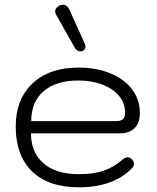

<svg xmlns="http://www.w3.org/2000/svg" viewBox="-20 -788 670 818"><path d="M47 -249Q47 -365 118.5 -432.5Q190 -500 314 -500Q391 -500 450.5 -475.5Q510 -451 543 -407Q576 -363 576 -306Q576 -266 554 -243Q532 -220 493 -220H112Q112 -138 165.5 -92Q219 -46 316 -46Q376 -46 418 -59.5Q460 -73 497 -104Q512 -118 524 -118Q532 -118 539 -112Q551 -102 551 -90Q551 -80 542 -71Q463 10 316 10Q187 10 117 -57.5Q47 -125 47 -249ZM475 -272Q495 -272 504 -280.5Q513 -289 513 -309Q513 -348 487.5 -379Q462 -410 416.5 -427.5Q371 -445 314 -445Q219 -445 166 -399.5Q113 -354 113 -272ZM322 -569Q308 -569 299 -584L221 -722Q215 -731 215 -740Q215 -755 233 -764Q241 -768 249 -768Q267 -768 278 -742L341 -602Q344 -596 344 -589Q344 -576 332 -571Q326 -569 322 -569Z"/></svg>

Font: Kodchasan Light
Style: Regular
Weight: 300
Version: Version 1.000; ttfautohint (v1.6)